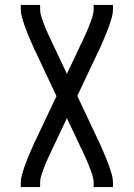

<svg xmlns="http://www.w3.org/2000/svg" viewBox="-20 -540 540 775"><path d="M64 215V197Q64 181 68.5 165.5Q73 150 78 135Q83 120 89 105.5Q95 91 101 76.5Q107 62 113.5 47.5Q120 33 127 19L208 -152L127 -324Q120 -338 113.5 -352.5Q107 -367 101 -381.5Q95 -396 89 -410.5Q83 -425 78 -440Q73 -455 68.5 -470.5Q64 -486 64 -502V-520H142V-502Q142 -488 146 -475.5Q150 -463 154.5 -450.5Q159 -438 164 -426Q169 -414 174.5 -402Q180 -390 185.5 -378Q191 -366 197 -354L250 -242L303 -354Q309 -366 314.5 -378Q320 -390 325.5 -402Q331 -414 336 -426Q341 -438 345.5 -450.5Q350 -463 354 -475.5Q358 -488 358 -502V-520H436V-502Q436 -486 431.5 -470.5Q427 -455 422 -440Q417 -425 411 -410.5Q405 -396 399 -381.5Q393 -367 386.5 -352.5Q380 -338 373 -324L292 -153L373 19Q380 33 386.5 47.5Q393 62 399 76.5Q405 91 411 105.5Q417 120 422 135Q427 150 431.5 165.5Q436 181 436 197V215H358V197Q358 183 354 170.5Q350 158 345.5 145.5Q341 133 336 121Q331 109 325.5 97Q320 85 314.5 73Q309 61 303 49L250 -63L197 49Q191 61 185.5 73Q180 85 174.5 97Q169 109 164 121Q159 133 154.5 145.5Q150 158 146 170.5Q142 183 142 197V215Z"/></svg>

Font: Iosevka Curly
Style: Regular
Weight: 400
Monospace: yes
Designer: Belleve Invis
Foundry: Belleve Invis
Version: Version 22.1.2; ttfautohint (v1.8.4)